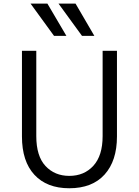

<svg xmlns="http://www.w3.org/2000/svg" viewBox="-20 -1008 756 1046"><path d="M99.6 0ZM146.5 -988.3H238.3L341.8 -812.5H274.4ZM298.8 -988.3H391.6L494.1 -812.5H426.8ZM99.6 -264.6V-731.4H177.7V-266.6Q177.7 -157.2 228 -103.5Q278.3 -49.8 357.4 -49.8Q438.5 -49.8 488.8 -105Q539.1 -160.2 539.1 -266.6V-731.4H617.2V-264.6Q617.2 -131.8 549.8 -57.1Q482.4 17.6 357.4 17.6Q235.4 17.6 167.5 -55.7Q99.6 -128.9 99.6 -264.6Z"/></svg>

Font: Batunionen A1
Style: Regular
Weight: 400
Designer: HanYang I&C Co.,Ltd.
Foundry: HanYang I&C Co.,Ltd.
Version: Version 2.50; ttfautohint (v1.6)